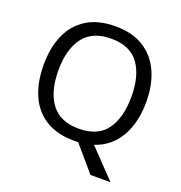

<svg xmlns="http://www.w3.org/2000/svg" viewBox="-155 -857 1091 1159"><g transform="rotate(20 390.5 -277.5)"><path d="M720 -358Q720 -227 667.5 -135Q615 -43 512 -8L683 170H554L416 9Q410 9 403.5 9.5Q397 10 391 10Q280 10 206.5 -36Q133 -82 97 -165Q61 -248 61 -359Q61 -469 97 -551Q133 -633 206.5 -679Q280 -725 392 -725Q499 -725 572 -679.5Q645 -634 682.5 -551.5Q720 -469 720 -358ZM156 -358Q156 -223 213 -145.5Q270 -68 391 -68Q513 -68 569 -145.5Q625 -223 625 -358Q625 -493 569 -569.5Q513 -646 392 -646Q271 -646 213.5 -569.5Q156 -493 156 -358Z"/></g></svg>

Font: Noto Sans Tai Tham
Style: Regular
Weight: 400
Designer: Monotype Design Team 2013. Revised by David WIlliams 2020
Foundry: Monotype Imaging Inc.
Version: Version 2.002